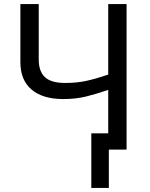

<svg xmlns="http://www.w3.org/2000/svg" viewBox="-20 -734 738 942"><path d="M601 0H514V188H428V-80H511V-293Q453 -273 402.5 -260.5Q352 -248 290 -248Q190 -248 135 -294.5Q80 -341 80 -429V-714H170V-442Q170 -384 200.5 -355.5Q231 -327 299 -327Q358 -327 405 -337.5Q452 -348 511 -368V-714H601Z"/></svg>

Font: Apis
Style: Regular
Weight: 400
Designer: Monotype Design Team
Foundry: Monotype Imaging Inc.
Version: Version 2.000; build 0001